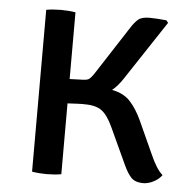

<svg xmlns="http://www.w3.org/2000/svg" viewBox="-45 -593 633 644"><g transform="rotate(5 271.5 -271.5)"><path d="M522.5 -26.5Q512.5 -12.5 494.5 -3.2Q476.5 6 459 6Q432.5 5.5 419.5 -8.2Q406.5 -22 394.5 -48L337 -172.5Q319.5 -210.5 299.8 -225.5Q280 -240.5 242.5 -240.5Q233.5 -241 217.2 -240.2Q201 -239.5 184 -238.5V0Q173 2 159.8 3Q146.5 4 135 4Q124.5 4 110.5 3Q96.5 2 85.5 0V-545Q96.5 -547 110.5 -548Q124.5 -549 135 -549Q146.5 -549 159.8 -548Q173 -547 184 -545V-320.5L228 -322Q243.5 -322.5 249.5 -327Q255.5 -331.5 264.5 -344.5L372 -510.5Q383.5 -528.5 395.2 -538.5Q407 -548.5 433 -548.5Q443 -548.5 459.8 -547.5Q476.5 -546.5 490 -545L496.5 -537L365 -338Q348.5 -312.5 329 -296.5Q368.5 -289 390.5 -265Q412.5 -241 429.5 -204.5L480 -93.5Q490.5 -69.5 500.8 -53Q511 -36.5 522.5 -26.5Z"/></g></svg>

Font: Signika Negative SC
Style: Regular
Weight: 400
Designer: Anna Giedryś
Foundry: Anna Giedryś
Version: Version 2.000; ttfautohint (v1.8.3) -l 8 -r 50 -G 200 -x 9 -